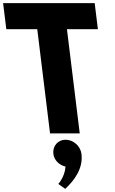

<svg xmlns="http://www.w3.org/2000/svg" viewBox="-113 -845 729 1216"><path d="M-73 -660H123L204 0H392L311 -660H507L486.7 -825H-93.3ZM301.9 40C351.9 40 396.8 80 403 130C414.4 223 356.7 299 300.1 351L256.3 320C256.3 320 297.8 275 301.8 210C262.7 201 229.9 170 225 130C218.8 80 253.9 40 301.9 40Z"/></svg>

Font: Hussar
Style: BdOpOblOne
Weight: 700
Foundry: Cannot Into Space Fonts
Version: Version 2.00